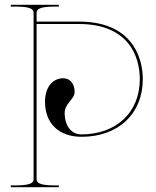

<svg xmlns="http://www.w3.org/2000/svg" viewBox="-20 -780 648 800"><path d="M320 -210C473 -210 575 -306 575 -450C575 -550.5 522 -690 310 -690H132.5V-725C132.5 -739.5 139 -752.5 207.5 -752.5H225V-760H25V-752.5H45C113.5 -752.5 120 -739.5 120 -725V-35C120 -20.5 113.5 -7.5 45 -7.5H25V0H225V-7.5H207.5C139 -7.5 132.5 -20.5 132.5 -35V-220V-680H308.5C514.5 -680 562.5 -546.5 562.5 -450C562.5 -312 465 -220 318.5 -220C277 -220 249.5 -256 249.5 -309.5C249.5 -350 291 -366 291 -397C291 -431 272 -454 244 -454C198 -454 167.5 -415 167.5 -356C167.5 -268.5 222.5 -210 320 -210Z"/></svg>

Font: ZnikomitNo24
Style: Regular
Weight: 500
Designer: gluk
Foundry: gluk
Version: Version 0.55